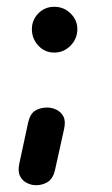

<svg xmlns="http://www.w3.org/2000/svg" viewBox="-20 -445 330 566"><path d="M86 101Q73 101 59.5 94.5Q46 88 39 74Q32 60 37 37L63 -84Q69 -110 84 -119Q99 -128 119 -128Q133 -128 146.5 -121.5Q160 -115 167 -101.5Q174 -88 169 -65L142 57Q136 82 120.5 91.5Q105 101 86 101ZM140 -290Q112 -290 93 -310.5Q74 -331 74 -359Q74 -386 93 -405.5Q112 -425 140 -425Q168 -425 188 -405.5Q208 -386 208 -359Q208 -331 188 -310.5Q168 -290 140 -290Z"/></svg>

Font: Edu SA Beginner SemiBold
Style: Regular
Weight: 600
Version: Version 1.003